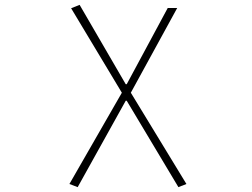

<svg xmlns="http://www.w3.org/2000/svg" viewBox="-20 -560 1040 791"><path d="M300 211 498 -145H502L715 211L748 198L519 -178L710 -527H671L502 -213H498L308 -540L273 -526L482 -178L266 198Z"/></svg>

Font: Harano Aji Gothic CN ExtraLight
Style: Regular
Weight: 250
Foundry: Masamichi Hosoda
Version: HaranoAjiGothicCN-ExtraLight version 20230610;ttx 4.39.4